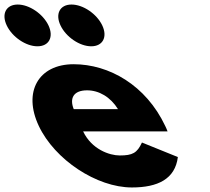

<svg xmlns="http://www.w3.org/2000/svg" viewBox="-234 -811 927 846"><path d="M-155.9 -791C-206.9 -791 -228.6 -750 -204.4 -699C-180.3 -648 -120 -607 -69 -607C-18 -607 3.7 -648 -20.4 -699C-44.6 -750 -104.9 -791 -155.9 -791ZM81.1 -791C30.1 -791 8.4 -750 32.6 -699C56.7 -648 117 -607 168 -607C219 -607 240.7 -648 216.6 -699C192.4 -750 132.1 -791 81.1 -791ZM504.3 -232C502.5 -238 497.3 -249 494 -256C408.9 -436 246.4 -528 90.4 -528C-64.6 -528 -133.9 -406 -63 -256C7.4 -107 192.1 15 347.1 15C461.1 15 537.6 -22 549.7 -119L391.5 -183C370.2 -137 350.4 -126 293.4 -126C248.4 -126 169.7 -153 132.3 -232ZM91 -330C71.8 -377 88.8 -413 149.8 -413C201.8 -413 252.5 -384 286 -330Z"/></svg>

Font: Hussar
Style: BdOpOblFive
Weight: 700
Foundry: Cannot Into Space Fonts
Version: Version 2.00